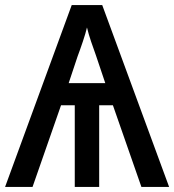

<svg xmlns="http://www.w3.org/2000/svg" viewBox="-21 -735 685 755"><path d="M381 -715H261L-1 0H107L219 -321H273V0H369V-321H423L535 0H644ZM321 -627C329 -592 345 -549 356 -518L393 -408H249L284 -513C296 -545 315 -599 321 -627Z"/></svg>

Font: Noto Sans SemiCondensed Medium
Style: Regular
Weight: 500
Width: 4
Designer: Monotype Design Team
Foundry: Monotype Imaging Inc.
Version: Version 2.013